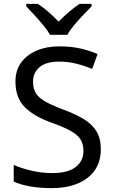

<svg xmlns="http://www.w3.org/2000/svg" viewBox="-20 -964 589 994"><path d="M502 -191Q502 -96 433 -43Q364 10 247 10Q187 10 136 1Q85 -8 51 -24V-110Q87 -94 140.5 -81Q194 -68 251 -68Q331 -68 371.5 -99Q412 -130 412 -183Q412 -218 397 -242Q382 -266 345.5 -286.5Q309 -307 244 -330Q153 -363 106.5 -411Q60 -459 60 -542Q60 -599 89 -639.5Q118 -680 169.5 -702Q221 -724 288 -724Q347 -724 396 -713Q445 -702 485 -684L457 -607Q420 -623 376.5 -634Q333 -645 286 -645Q219 -645 185 -616.5Q151 -588 151 -541Q151 -505 166 -481Q181 -457 215 -438Q249 -419 307 -397Q370 -374 413.5 -347.5Q457 -321 479.5 -284Q502 -247 502 -191ZM239 -784Q226 -807 204 -833.5Q182 -860 158 -886Q134 -912 116 -931V-944H176Q202 -927 230 -903Q258 -879 283 -852Q310 -879 338 -903Q366 -927 392 -944H454V-931Q435 -912 410.5 -886Q386 -860 363.5 -833.5Q341 -807 329 -784Z"/></svg>

Font: Noto Sans Test
Style: Regular
Weight: 400
Version: Version 1.002; ttfautohint (v1.8.4.7-5d5b)